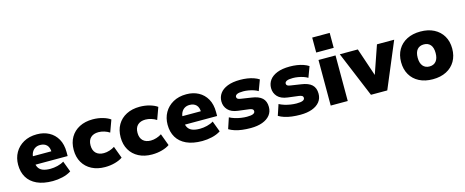

<svg xmlns="http://www.w3.org/2000/svg" viewBox="-40 -1393 4951 2046"><g transform="rotate(-15 2435.5 -370.0)"><path d="M355 11Q251 11 181 -21.5Q111 -54 76 -113Q41 -172 41 -252Q41 -327 74.5 -386Q108 -445 170 -480Q232 -515 317 -515Q392 -515 450 -484Q508 -453 541.5 -394Q575 -335 575 -250V-206H193V-300H431L421 -286Q421 -342 394.5 -369Q368 -396 321 -396Q289 -396 265.5 -381.5Q242 -367 228.5 -340Q215 -313 215 -273V-256Q215 -208 230.5 -178.5Q246 -149 279 -135.5Q312 -122 364 -122Q402 -122 443 -132Q484 -142 514 -161L559 -41Q517 -14 462.5 -1.5Q408 11 355 11Z M932 11Q848 11 785.5 -21.5Q723 -54 688.5 -113Q654 -172 654 -252Q654 -332 688.5 -391Q723 -450 786 -482.5Q849 -515 933 -515Q991 -515 1043 -500Q1095 -485 1126 -462L1078 -330Q1053 -347 1020.5 -357Q988 -367 957 -367Q902 -367 871 -337.5Q840 -308 840 -252Q840 -196 871 -166Q902 -136 957 -136Q988 -136 1020.5 -146.5Q1053 -157 1077 -173L1126 -41Q1094 -18 1042 -3.5Q990 11 932 11Z M1450 11Q1366 11 1303.5 -21.5Q1241 -54 1206.5 -113Q1172 -172 1172 -252Q1172 -332 1206.5 -391Q1241 -450 1304 -482.5Q1367 -515 1451 -515Q1509 -515 1561 -500Q1613 -485 1644 -462L1596 -330Q1571 -347 1538.5 -357Q1506 -367 1475 -367Q1420 -367 1389 -337.5Q1358 -308 1358 -252Q1358 -196 1389 -166Q1420 -136 1475 -136Q1506 -136 1538.5 -146.5Q1571 -157 1595 -173L1644 -41Q1612 -18 1560 -3.5Q1508 11 1450 11Z M2004 11Q1900 11 1830 -21.5Q1760 -54 1725 -113Q1690 -172 1690 -252Q1690 -327 1723.5 -386Q1757 -445 1819 -480Q1881 -515 1966 -515Q2041 -515 2099 -484Q2157 -453 2190.5 -394Q2224 -335 2224 -250V-206H1842V-300H2080L2070 -286Q2070 -342 2043.5 -369Q2017 -396 1970 -396Q1938 -396 1914.5 -381.5Q1891 -367 1877.5 -340Q1864 -313 1864 -273V-256Q1864 -208 1879.5 -178.5Q1895 -149 1928 -135.5Q1961 -122 2013 -122Q2051 -122 2092 -132Q2133 -142 2163 -161L2208 -41Q2166 -14 2111.5 -1.5Q2057 11 2004 11Z M2539 11Q2489 11 2445 5.5Q2401 0 2365 -11.5Q2329 -23 2301 -40L2341 -160Q2367 -146 2399.5 -136Q2432 -126 2466 -121Q2500 -116 2530 -116Q2577 -116 2598 -125.5Q2619 -135 2619 -153Q2619 -169 2607.5 -176.5Q2596 -184 2573 -187L2454 -202Q2380 -211 2344 -250Q2308 -289 2308 -344Q2308 -393 2335.5 -431.5Q2363 -470 2419 -492.5Q2475 -515 2559 -515Q2599 -515 2637 -509.5Q2675 -504 2708 -492.5Q2741 -481 2765 -465L2721 -347Q2701 -360 2673.5 -369Q2646 -378 2616.5 -383Q2587 -388 2560 -388Q2511 -388 2491 -377.5Q2471 -367 2471 -350Q2471 -336 2481.5 -328.5Q2492 -321 2515 -318L2627 -301Q2708 -290 2745 -255Q2782 -220 2782 -157Q2782 -104 2752 -66.5Q2722 -29 2667.5 -9Q2613 11 2539 11Z M3087 11Q3037 11 2993 5.5Q2949 0 2913 -11.5Q2877 -23 2849 -40L2889 -160Q2915 -146 2947.5 -136Q2980 -126 3014 -121Q3048 -116 3078 -116Q3125 -116 3146 -125.5Q3167 -135 3167 -153Q3167 -169 3155.5 -176.5Q3144 -184 3121 -187L3002 -202Q2928 -211 2892 -250Q2856 -289 2856 -344Q2856 -393 2883.5 -431.5Q2911 -470 2967 -492.5Q3023 -515 3107 -515Q3147 -515 3185 -509.5Q3223 -504 3256 -492.5Q3289 -481 3313 -465L3269 -347Q3249 -360 3221.5 -369Q3194 -378 3164.5 -383Q3135 -388 3108 -388Q3059 -388 3039 -377.5Q3019 -367 3019 -350Q3019 -336 3029.5 -328.5Q3040 -321 3063 -318L3175 -301Q3256 -290 3293 -255Q3330 -220 3330 -157Q3330 -104 3300 -66.5Q3270 -29 3215.5 -9Q3161 11 3087 11Z M3419 -586V-751H3612V-586ZM3422 0V-503H3610V0Z M3866 0 3657 -503H3856L3963 -185H3957L4067 -503H4257L4046 0Z M4548 11Q4462 11 4398.5 -21.5Q4335 -54 4300.5 -113.5Q4266 -173 4266 -252Q4266 -332 4300.5 -391Q4335 -450 4398.5 -482.5Q4462 -515 4548 -515Q4634 -515 4697 -482.5Q4760 -450 4795 -391Q4830 -332 4830 -252Q4830 -173 4795.5 -113.5Q4761 -54 4697.5 -21.5Q4634 11 4548 11ZM4548 -130Q4595 -130 4621 -161.5Q4647 -193 4647 -252Q4647 -312 4621 -342.5Q4595 -373 4548 -373Q4501 -373 4475 -342.5Q4449 -312 4449 -252Q4449 -193 4475.5 -161.5Q4502 -130 4548 -130Z"/></g></svg>

Font: Nunito Sans 8pt Black
Style: Regular
Weight: 900
Version: Version 3.101;gftools[0.9.27]